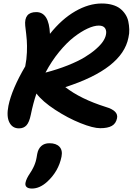

<svg xmlns="http://www.w3.org/2000/svg" viewBox="-20 -777 768 1111"><path d="M89.8 -34.2Q51.8 -34.2 34.2 -68.8Q16.6 -103.5 28.8 -165Q48.3 -260.7 126 -393.1Q134.3 -434.6 135.7 -474.4Q137.2 -514.2 135 -543.9Q132.8 -573.7 126 -627.9Q118.2 -707 189.9 -707Q263.7 -707 269 -581.1Q336.9 -666.5 415.3 -711.7Q493.7 -756.8 568.8 -756.8Q602.5 -756.8 629.9 -749Q657.2 -741.2 675 -727.3Q692.9 -713.4 705.3 -694.3Q717.8 -675.3 722.4 -653.3Q727.1 -631.3 728 -607.4Q729 -583.5 723.1 -559.1Q688 -378.9 357.9 -272.9Q446.3 -204.1 591.8 -158.2Q666.5 -136.2 657.2 -92.8Q650.9 -62 627.2 -48.6Q603.5 -35.2 560.1 -35.2Q519 -35.2 445.8 -64.5Q372.6 -93.8 299.1 -141.8Q225.6 -189.9 190.9 -235.8Q171.9 -180.2 158.2 -112.8Q149.4 -69.8 133.3 -52Q117.2 -34.2 89.8 -34.2ZM551.8 -628.9Q523.9 -628.9 486.8 -611.8Q449.7 -594.7 408.2 -562.7Q366.7 -530.8 322.5 -477.1Q278.3 -423.3 243.2 -356.9Q314 -375.5 372.6 -398.9Q431.2 -422.4 469.5 -445.6Q507.8 -468.8 535.4 -493.2Q563 -517.6 576.2 -537.6Q589.4 -557.6 592.8 -575.2Q598.1 -598.1 588.1 -613.5Q578.1 -628.9 551.8 -628.9ZM165 314Q143.1 314 133.5 304.7Q124 295.4 127.9 278.8Q132.3 256.8 153.8 225.1Q159.2 216.8 163.8 209.2Q168.5 201.7 171.9 194.1Q175.3 186.5 178 181.2Q180.7 175.8 183.1 168Q185.5 160.2 186.8 156.5Q188 152.8 189.7 144.8Q191.4 136.7 191.9 134Q192.4 131.3 193.8 122.6Q195.3 113.8 195.8 111.8Q201.2 84 219 67.9Q236.8 51.8 266.1 51.8Q305.2 51.8 324.2 72.3Q343.3 92.8 335.9 129.9Q318.8 214.4 252.9 274.9Q209.5 314 165 314Z"/></svg>

Font: Shantell Sans Bouncy
Style: Italic
Weight: 600
Italic angle: -11.31°
Designer: Stephen Nixon, Anya Danilova, Shantell Martin
Foundry: Arrow Type
Version: Version 1.006;[9816181b4]